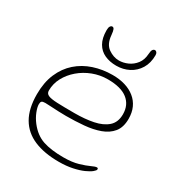

<svg xmlns="http://www.w3.org/2000/svg" viewBox="-168 -793 874 935"><g transform="rotate(30 269.0 -325.0)"><path d="M297.5 27.5Q216 27.5 158.8 3.2Q101.5 -21 71.5 -72.2Q41.5 -123.5 41.5 -204.5Q41.5 -271.5 63 -321.2Q84.5 -371 122 -404Q159.5 -437 209.2 -453.5Q259 -470 315 -470Q353.5 -470 385.2 -460.5Q417 -451 440.2 -432.2Q463.5 -413.5 476 -386.2Q488.5 -359 488.5 -323.5Q488.5 -276 465.8 -248Q443 -220 404.2 -206Q365.5 -192 317 -187.8Q268.5 -183.5 217 -183.5Q198 -183.5 173.2 -184.5Q148.5 -185.5 127.5 -186.8Q106.5 -188 98.5 -188Q84 -188 79 -183.5Q74 -179 74 -167Q74 -150.5 83.8 -125.8Q93.5 -101 111.5 -77.5Q146.5 -32.5 192 -17.5Q237.5 -2.5 306 -2.5Q355 -2.5 389 -12.5Q423 -22.5 443.5 -32.2Q464 -42 473 -42Q477 -42 478.5 -40.2Q480 -38.5 480 -34.5Q480 -28.5 467.5 -18.2Q455 -8 431.5 2.5Q408 13 374.2 20.2Q340.5 27.5 297.5 27.5ZM246.5 -216Q304.5 -216 351.2 -225.5Q398 -235 425.8 -259.5Q453.5 -284 453.5 -329Q453.5 -381.5 416.2 -410.8Q379 -440 305 -440Q262 -440 222 -424.8Q182 -409.5 150.8 -382.8Q119.5 -356 101.2 -321.8Q83 -287.5 83 -249Q83 -232.5 98 -225.8Q113 -219 148.8 -217.5Q184.5 -216 246.5 -216ZM306 -517.5Q269.5 -517.5 240.8 -530.5Q212 -543.5 195.8 -571.5Q179.5 -599.5 179.5 -644Q179.5 -659.5 184.2 -666.5Q189 -673.5 195.5 -673.5Q202.5 -673.5 206.2 -665.2Q210 -657 212 -635Q216 -586.5 245 -566.2Q274 -546 304.5 -546Q329.5 -546 354 -557Q378.5 -568 395.5 -590Q412.5 -612 414.5 -645Q415.5 -664 420.5 -671Q425.5 -678 433 -678Q438.5 -678 442.8 -672.5Q447 -667 447 -657.5Q447 -613.5 427.8 -582Q408.5 -550.5 376.5 -534Q344.5 -517.5 306 -517.5Z"/></g></svg>

Font: Gluten Thin
Style: Regular
Weight: 100
Designer: Tyler Finck
Foundry: Etcetera Type Company
Version: Version 1.300